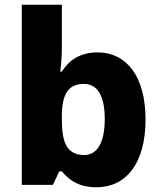

<svg xmlns="http://www.w3.org/2000/svg" viewBox="-20 -831 678 810"><path d="M241 -636V-811H72V-51H203L230 -108H241C269 -75 308 -41 387 -41C510 -41 594 -139 594 -327C594 -512 511 -610 392 -610C315 -610 269 -574 241 -529H234C238 -555 241 -596 241 -636ZM334 -477C391 -477 422 -427 422 -329C422 -230 390 -177 336 -177C264 -177 241 -227 241 -324V-345C242 -434 268 -477 334 -477Z"/></svg>

Font: Noto Sans Tamil UI ExtraBold
Style: Regular
Weight: 800
Designer: Jelle Bosma - Monotype Design Team
Foundry: Monotype Imaging Inc.
Version: Version 2.004